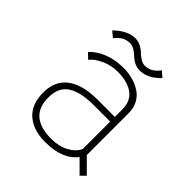

<svg xmlns="http://www.w3.org/2000/svg" viewBox="-180 -786 930 930"><g transform="rotate(45 285.0 -321.5)"><path d="M347.5 -558Q330.5 -558 315.5 -564.2Q300.5 -570.5 289.8 -579.5Q279 -588.5 268.8 -597.5Q258.5 -606.5 246.2 -612.8Q234 -619 220.5 -619Q207 -619 194 -614.8Q181 -610.5 172.8 -604.2Q164.5 -598 158 -591.8Q151.5 -585.5 148.5 -581L145.5 -577L116.5 -601Q117.5 -602.5 122.8 -607.8Q128 -613 138.5 -621Q149 -629 161.2 -636.2Q173.5 -643.5 190 -648.8Q206.5 -654 222.5 -654Q243.5 -654 261.8 -644.2Q280 -634.5 291 -623Q302 -611.5 317.8 -601.8Q333.5 -592 349.5 -592Q363 -592 375.8 -596.5Q388.5 -601 396.5 -607.2Q404.5 -613.5 410.8 -619.8Q417 -626 420 -630.5L422.5 -635L451.5 -610Q448.5 -606 441 -599.2Q433.5 -592.5 419.8 -582.2Q406 -572 386.5 -565Q367 -558 347.5 -558ZM502 8 438 -56Q388 11 268.5 11Q187.5 11 140 -30.2Q92.5 -71.5 92.5 -152.5Q92.5 -233.5 147.5 -273.8Q202.5 -314 302 -314H421.5V-367Q421.5 -397.5 409.5 -420Q397.5 -442.5 376.5 -455Q355.5 -467.5 330.8 -473.2Q306 -479 276.5 -479Q232.5 -479 192.8 -460.8Q153 -442.5 134.5 -418L107.5 -444Q131 -473 177.8 -492.5Q224.5 -512 284 -512Q316.5 -512 346.5 -504Q376.5 -496 401.5 -480Q426.5 -464 441.2 -437Q456 -410 456 -375V-87.5L527 -16.5ZM279 -21Q332 -21 369.8 -42Q407.5 -63 421.5 -94V-282H306.5Q219 -282 173 -252.2Q127 -222.5 127 -152.5Q127 -21 279 -21Z"/></g></svg>

Font: League Mono Narrow Thin
Style: Regular
Weight: 100
Width: 3
Designer: Tyler Finck
Foundry: The League of Moveable Type / Tyler Finck
Version: Version 2.210